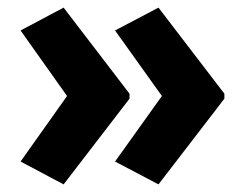

<svg xmlns="http://www.w3.org/2000/svg" viewBox="-20 -529 642 504"><path d="M569 -270V-283L396 -509L282 -449L405 -277L282 -105L396 -45ZM320 -270V-283L147 -509L34 -449L156 -277L34 -105L147 -45Z"/></svg>

Font: Noto Sans Lao Looped SemiCondensed ExtraBold
Style: Regular
Weight: 800
Width: 4
Designer: Mark Frömberg, Ben Mitchell
Foundry: The Fontpad Ltd
Version: Version 1.002